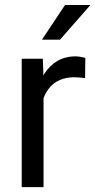

<svg xmlns="http://www.w3.org/2000/svg" viewBox="-20 -770 392 790"><path d="M331.1 -531.7C323.2 -534.2 304.2 -538.1 291 -538.1C233.9 -538.1 192.4 -511.7 164.1 -468.8C162.1 -465.8 160.2 -462.9 158.7 -459.5L156.2 -528.3H69.3V0H159.2V-366.2C165.5 -383.3 174.3 -398.4 185.5 -411.1C207.5 -437 241.7 -452.1 286.1 -452.1C302.2 -452.1 314.9 -450.2 330.1 -448.7ZM152.8 -606.9H227.1L352.1 -749.5H247.6Z"/></svg>

Font: Bert Sans
Style: Regular
Weight: 400
Designer: Christian Robertson (Google), Cristiano Sobral
Foundry: Google, Cristiano Sobral
Version: Version 3.101